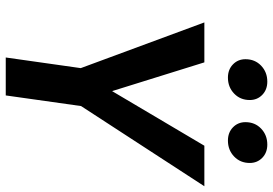

<svg xmlns="http://www.w3.org/2000/svg" viewBox="-161 -789 950 668"><g transform="rotate(90 314.0 -455.0)"><path d="M349 -262 312 0H180L217 -261L58 -691H197L297 -370L487 -691H628ZM186 -834Q186 -867 208.5 -888.5Q231 -910 264 -910Q292 -910 310 -892.5Q328 -875 328 -849Q328 -816 305.5 -794.5Q283 -773 250 -773Q222 -773 204 -790.5Q186 -808 186 -834ZM405 -834Q405 -867 427.5 -888.5Q450 -910 483 -910Q511 -910 529 -892.5Q547 -875 547 -849Q547 -816 524.5 -794.5Q502 -773 469 -773Q441 -773 423 -790.5Q405 -808 405 -834Z"/></g></svg>

Font: FiraGO Medium
Style: Italic
Weight: 500
Italic angle: -8°
Designer: bBox Type GmbH
Foundry: bBox Type GmbH
Version: Version 1.001